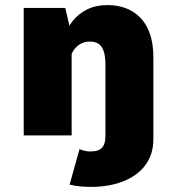

<svg xmlns="http://www.w3.org/2000/svg" viewBox="-20 -531 690 753"><path d="M338 202Q316.5 202 295 200Q273.5 198 253 193L292 53.5Q296 55.5 302.2 57.8Q308.5 60 317 61.5Q325.5 63 335 63Q352 63 363.2 59Q374.5 55 381.2 47Q388 39 390.8 27.2Q393.5 15.5 393.5 0L581.5 -28V15Q581.5 53.5 568.5 84Q555.5 114.5 532.5 136.8Q509.5 159 478.8 173.5Q448 188 412 195Q376 202 338 202ZM73 0V-500H236L261 -392V0ZM393.5 0V-276Q393.5 -309 387 -329.2Q380.5 -349.5 367 -358.8Q353.5 -368 332.5 -368Q316 -368 302.8 -362.2Q289.5 -356.5 279.5 -346.8Q269.5 -337 263.5 -325.2Q257.5 -313.5 255.5 -302L221.5 -323Q221.5 -355 232.2 -388Q243 -421 265.2 -449Q287.5 -477 321.5 -494Q355.5 -511 402 -511Q440.5 -511 473 -499Q505.5 -487 530 -462Q554.5 -437 568 -398Q581.5 -359 581.5 -305V0Z"/></svg>

Font: Trispace Thin ExtraBold
Style: Regular
Weight: 800
Version: Version 1.210